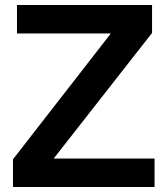

<svg xmlns="http://www.w3.org/2000/svg" viewBox="-20 -749 672 769"><path d="M32 0V-111L424 -615H48V-729H589V-617L195 -114H599V0Z"/></svg>

Font: Mona Sans ExtraLight SemiBold
Style: Regular
Weight: 600
Version: Version 2.000